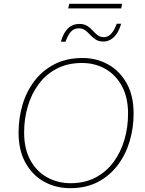

<svg xmlns="http://www.w3.org/2000/svg" viewBox="-20 -973 758 1003"><path d="M347 10Q272 10 211 -23.5Q150 -57 113.5 -122Q77 -187 77 -280Q77 -357 98 -427Q119 -497 161 -551.5Q203 -606 265.5 -638Q328 -670 411 -670Q485 -670 545.5 -636Q606 -602 642 -537.5Q678 -473 678 -380Q678 -304 657 -234Q636 -164 594 -109Q552 -54 490.5 -22Q429 10 347 10ZM349 -16Q423 -16 479 -45.5Q535 -75 573 -126.5Q611 -178 630 -243Q649 -308 649 -379Q649 -464 617 -523Q585 -582 530.5 -613Q476 -644 408 -644Q334 -644 277 -614.5Q220 -585 182 -533.5Q144 -482 125 -417Q106 -352 106 -281Q106 -196 138.5 -136.5Q171 -77 226.5 -46.5Q282 -16 349 -16ZM613 -849Q599 -801 574.5 -778.5Q550 -756 521 -756Q496 -756 480 -766.5Q464 -777 451.5 -790.5Q439 -804 425.5 -814.5Q412 -825 392 -825Q365 -825 349.5 -806.5Q334 -788 322 -755H298Q324 -848 395 -848Q419 -848 435 -838Q451 -828 463.5 -814Q476 -800 489.5 -789.5Q503 -779 523 -779Q545 -779 561.5 -797.5Q578 -816 590 -849ZM618 -953 613 -929H336L342 -953Z"/></svg>

Font: Work Sans ExtraLight
Style: Italic
Weight: 200
Italic angle: -13°
Designer: Wei Huang
Foundry: Wei Huang
Version: Version 2.012; ttfautohint (v1.8.3)